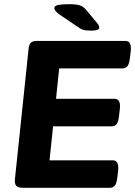

<svg xmlns="http://www.w3.org/2000/svg" viewBox="-20 -895 644 915"><path d="M89 0Q66 0 57.5 -9.5Q49 -19 51 -40L116 -660Q118 -681 126 -690.5Q134 -700 157 -700H578Q608 -700 603 -650L599 -617Q596 -591 587.5 -580Q579 -569 564 -569H262L247 -424H526Q557 -424 551 -374L547 -341Q544 -315 536 -304Q528 -293 512 -293H233L216 -131H518Q548 -131 543 -81L539 -48Q536 -22 527.5 -11Q519 0 503 0ZM414 -749Q388 -749 375 -753.5Q362 -758 349 -768L266 -824Q239 -843 239 -856Q239 -868 258 -871.5Q277 -875 312 -875Q344 -875 361.5 -869Q379 -863 393 -845L443 -785Q449 -778 451 -772.5Q453 -767 453 -763Q453 -749 414 -749Z"/></svg>

Font: Asap Semi Expanded Semi Expanded Regular
Style: Bold Italic
Weight: 700
Width: 6
Italic angle: -6°
Designer: Pablo Cosgaya
Foundry: Omnibus-Type
Version: Version 3.001; ttfautohint (v1.8.4.7-5d5b)